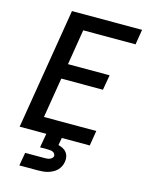

<svg xmlns="http://www.w3.org/2000/svg" viewBox="-138 -821 876 1127"><g transform="rotate(15 300.0 -257.5)"><path d="M35 0 156 -735H582L567 -643H249L214 -428H467L451 -336H198L158 -92H476L461 0ZM92 220 106 140H221Q229 140 236.5 139.5Q244 139 252 136.5Q260 134 266.5 128.5Q273 123 275 116Q276 108 271.5 101Q267 94 260 91Q253 88 245 87Q237 86 229 86H182L197 0H291L283 45Q298 49 311 55.5Q324 62 333 73.5Q342 85 345 100Q348 115 345 130Q343 145 336 159Q329 173 318.5 183.5Q308 194 293.5 201.5Q279 209 265 213Q251 217 236 218.5Q221 220 207 220Z"/></g></svg>

Font: Iosevka Semibold Extended
Style: Italic
Weight: 600
Width: 7
Italic angle: -9°
Monospace: yes
Designer: Belleve Invis
Foundry: Belleve Invis
Version: Version 32.5.0; ttfautohint (v1.8.4)